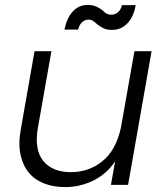

<svg xmlns="http://www.w3.org/2000/svg" viewBox="-20 -755 673 784"><path d="M450 -96Q415 -44 360.5 -17.5Q306 9 246 9Q199 9 161 -5.5Q123 -20 98.5 -49Q74 -78 64 -122.5Q54 -167 65 -227L121 -546H190L135 -235Q119 -144 156.5 -98Q194 -52 269 -52Q343 -52 398.5 -97Q454 -142 474 -235L529 -546H599L503 0H433ZM243 -634Q253 -682 277.5 -708.5Q302 -735 339 -735Q357 -735 372 -728.5Q387 -722 397 -714Q412 -700 419.5 -697.5Q427 -695 436 -695Q449 -695 461 -704.5Q473 -714 478 -734H534Q526 -687 500.5 -660Q475 -633 438 -633Q417 -633 405 -638.5Q393 -644 382 -652Q372 -660 363 -667.5Q354 -675 342 -675Q328 -675 316 -665Q304 -655 299 -634Z"/></svg>

Font: SVN-Poppins Light
Style: Italic
Weight: 300
Italic angle: -10°
Designer: Ninad Kale (Devanagari), Jonny Pinhorn (Latin)
Foundry: Indian Type Foundry
Version: Version 3.002 2017; ttfautohint (v1.8.3)